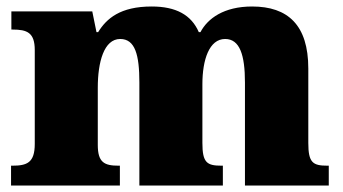

<svg xmlns="http://www.w3.org/2000/svg" viewBox="-20 -571 1056 591"><path d="M14 0H349V-61H345C301 -61 281 -71 281 -125V-301C281 -380 300 -451 350 -451C396 -451 409 -402 409 -317V0H666V-61H662C617 -61 603 -70 603 -131V-312C603 -387 624 -451 673 -451C718 -451 734 -402 734 -317V0H992V-61H988C943 -61 929 -70 929 -131V-360C929 -494 866 -551 756 -551C669 -551 619 -514 597 -472H592C569 -525 522 -551 447 -551C350 -551 308 -514 282 -472H277L264 -536H15V-480H19C63 -480 87 -471 87 -417V-128C87 -70 63 -61 18 -61H14Z"/></svg>

Font: Noto Serif Lao Black
Style: Regular
Weight: 900
Designer: Monotype Design Team
Foundry: Monotype Imaging Inc.
Version: Version 2.003